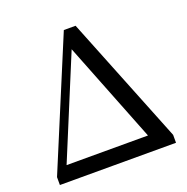

<svg xmlns="http://www.w3.org/2000/svg" viewBox="-131 -860 957 982"><g transform="rotate(-20 347.5 -369.0)"><path d="M97 -84 324 -632 540 -84ZM384 -738H320L30 -43V0H662V-43Z"/></g></svg>

Font: Source Han Serif JP Medium
Style: Regular
Weight: 500
Designer: Ryoko NISHIZUKA 西塚涼子 (kana & ideographs); Frank Grießhammer (Latin, Greek & Cyrillic); Wenlong ZHANG 张文龙 (bopomofo); San
Foundry: Adobe Systems Incorporated
Version: Version 1.001;PS 1.001;hotconv 16.6.54;makeotf.lib2.5.65590